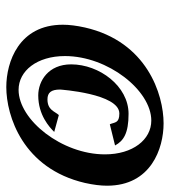

<svg xmlns="http://www.w3.org/2000/svg" viewBox="16 -558 552 625"><g transform="rotate(90 292.5 -246.0)"><path d="M373 -462C435 -462 483 -402 483 -311C483 -171 371 -30 273 -30C211 -30 163 -90 163 -181C163 -321 275 -462 373 -462ZM70 -246C64 -219 61 -195 61 -174C61 -31 182 10 264 10C358 10 529 -44 576 -246C582 -273 585 -297 585 -318C585 -461 464 -502 382 -502C288 -502 116 -448 70 -246ZM190 -201C190 -127 244 -94 291 -94C355 -94 394 -130 410 -146L355 -161C343 -148 339 -124 304 -124C282 -124 272 -136 272 -165C272 -165 285 -358 350 -358C382 -358 378 -343 385 -327L454 -344C439 -372 414 -388 351 -388C261 -388 190 -293 190 -201Z"/></g></svg>

Font: Pfennig
Style: BoldItalic
Weight: 700
Italic angle: -13°
Version: Version 20100423